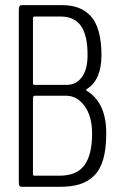

<svg xmlns="http://www.w3.org/2000/svg" viewBox="-20 -722 461 742"><path d="M65.9 0Q58.6 0 55.7 -3.2Q52.7 -6.3 52.7 -19V-682.1Q52.7 -691.4 54.7 -696Q56.6 -700.7 58.8 -701.4Q61 -702.1 65.9 -702.1H220.2Q255.9 -702.1 282.7 -692.1Q309.6 -682.1 330.1 -660.4Q350.6 -638.7 361.3 -600.6Q372.1 -562.5 372.1 -508.8Q372.1 -414.1 316.4 -378.4Q312.5 -376 312.5 -374Q312.5 -372.1 316.9 -370.1Q390.6 -324.2 390.6 -207Q390.6 -147.9 379.2 -107.4Q367.7 -66.9 344 -43.5Q320.3 -20 288.3 -10Q256.3 0 210.4 0ZM114.3 -43Q114.3 -43 210 -43Q276.9 -43 306.4 -83.7Q335.9 -124.5 335.9 -205.1Q335.9 -272.5 306.9 -312.3Q277.8 -352.1 234.9 -352.1Q234.9 -352.1 114.3 -352.1Q107.4 -352.1 107.4 -341.8V-50.8Q107.4 -46.9 108.4 -45.2Q109.4 -43.5 110.6 -43.2Q111.8 -43 114.3 -43ZM114.3 -394H238.3Q274.4 -394 296.4 -423.8Q318.4 -453.6 318.4 -509.3Q318.4 -585.9 292.7 -622.1Q267.1 -658.2 213.9 -658.2Q213.9 -658.2 114.3 -658.2Q110.4 -658.2 108.9 -656.7Q107.4 -655.3 107.4 -648.4V-401.9Q107.4 -397.9 108.4 -396.2Q109.4 -394.5 110.6 -394.3Q111.8 -394 114.3 -394Z"/></svg>

Font: BenchNine Light
Style: Regular
Weight: 300
Version: Version 1 ; ttfautohint (v0.92.18-e454-dirty) -l 8 -r 50 -G 